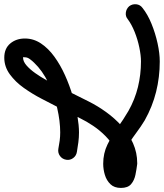

<svg xmlns="http://www.w3.org/2000/svg" viewBox="2 -680 785 920"><g transform="rotate(-90 395.0 -219.5)"><path d="M128 -244Q109 -247 98 -262Q87 -277 90 -295Q93 -314 108 -325Q123 -336 142 -333Q162 -329 181.5 -326.5Q201 -324 221 -324Q275 -324 338 -338.5Q401 -353 459 -381Q517 -409 555 -449Q563 -457 572 -469Q581 -481 581 -493Q581 -503 582 -502.5Q583 -502 579 -502Q561 -502 542 -485.5Q523 -469 505 -443.5Q487 -418 471 -389.5Q455 -361 443 -336Q431 -311 424 -297Q410 -270 396.5 -242Q383 -214 369 -187Q348 -145 318.5 -104Q289 -63 251.5 -29Q214 5 169 25Q124 45 74 45Q74 45 72 45Q70 45 70 45Q45 42 18 36.5Q-9 31 -27 15.5Q-45 0 -45 -33Q-45 -65 -27 -83.5Q-9 -102 17.5 -110Q44 -118 71 -118Q121 -118 163 -97.5Q205 -77 244 -49Q283 -21 324 3Q379 34 438.5 48.5Q498 63 561 63Q590 63 628.5 55Q667 47 703 32.5Q739 18 763 0Q777 -12 795.5 -9.5Q814 -7 826 7Q837 22 835 40.5Q833 59 818 70Q787 95 741.5 113.5Q696 132 648 142.5Q600 153 561 153Q486 153 415.5 135.5Q345 118 279 81Q249 63 215 37.5Q181 12 144.5 -8Q108 -28 71 -28Q63 -28 55 -27Q47 -26 39 -23Q40 -23 41 -25Q43 -27 44 -30Q45 -32 45 -33Q45 -34 44 -36Q43 -45 35 -50Q36 -50 40 -49Q43 -48 48 -48Q56 -46 63.5 -46Q71 -46 78 -45Q79 -45 76 -45Q74 -45 74 -45Q110 -45 142.5 -62Q175 -79 203 -106.5Q231 -134 252.5 -166Q274 -198 288 -227Q302 -254 316 -282Q330 -310 343 -337Q360 -370 382.5 -413.5Q405 -457 434 -498Q463 -539 499.5 -565.5Q536 -592 579 -592Q623 -592 647 -563.5Q671 -535 671 -493Q671 -452 647.5 -416.5Q624 -381 584 -352Q544 -323 495 -301Q446 -279 395.5 -264Q345 -249 299.5 -241.5Q254 -234 221 -234Q197 -234 174 -237Q151 -240 128 -244Q128 -244 128 -244Q128 -244 128 -244Z"/></g></svg>

Font: FRB American Cursive Black
Style: Bold Italic
Weight: 900
Italic angle: -25°
Version: Version 2.0;Modular Font Editor K font №1